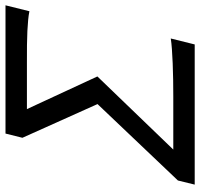

<svg xmlns="http://www.w3.org/2000/svg" viewBox="-35 -704 739 709"><g transform="rotate(-90 334.5 -349.5)"><path d="M136.7 -79.1H332Q362.8 -79.1 394.5 -79.6Q426.3 -80.1 455.1 -81.3Q483.9 -82.5 507.6 -84.2Q531.2 -85.9 546.9 -88.4L524.9 0H7.3L22.5 -62L304.7 -358.9L180.2 -636.2L195.8 -698.7H669.4L647.5 -610.4Q633.3 -613.3 615.5 -615Q597.7 -616.7 574.5 -617.9Q551.3 -619.1 522.2 -619.4Q493.2 -619.6 457 -619.6H286.1L406.7 -359.4Z"/></g></svg>

Font: Andika New Basic
Style: Italic
Weight: 400
Italic angle: -14°
Designer: Victor Gaultney, Annie Olsen, Julie Remington, Don Collingsworth, Eric Hays
Foundry: SIL International
Version: Version 5.500